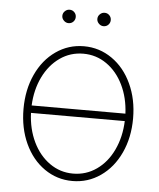

<svg xmlns="http://www.w3.org/2000/svg" viewBox="-51 -725 646 779"><g transform="rotate(5 272.5 -335.5)"><path d="M49.8 -263.7Q49.8 -341.8 78.6 -404.3Q107.4 -466.8 158.4 -502.4Q209.5 -538.1 272.5 -538.1Q335.4 -538.1 386.7 -502.4Q438 -466.8 467 -404.1Q496.1 -341.3 496.1 -263.7Q496.1 -185.5 467 -123Q438 -60.5 386.7 -24.9Q335.4 10.7 272.5 10.7Q209.5 10.7 158.4 -24.9Q107.4 -60.5 78.6 -123Q49.8 -185.5 49.8 -263.7ZM463.4 -250H81.5Q84 -185.1 109.1 -132.6Q134.3 -80.1 177 -49.8Q219.7 -19.5 272.5 -19.5Q325.7 -19.5 368.4 -49.6Q411.1 -79.6 436 -132.3Q460.9 -185.1 463.4 -250ZM463.4 -280.3Q460.4 -344.7 435.3 -396.5Q410.2 -448.2 367.7 -478Q325.2 -507.8 272.5 -507.8Q219.7 -507.8 177.2 -478Q134.8 -448.2 109.6 -396.5Q84.5 -344.7 81.5 -280.3ZM173.8 -653.3Q173.8 -664.6 182.1 -672.6Q190.4 -680.7 201.2 -680.7Q212.9 -680.7 220.7 -672.6Q228.5 -664.6 228.5 -653.3Q228.5 -642.1 220.7 -634Q212.9 -626 201.2 -626Q190.4 -626 182.1 -634.3Q173.8 -642.6 173.8 -653.3ZM316.4 -653.3Q316.4 -664.6 324.7 -672.6Q333 -680.7 343.8 -680.7Q355.5 -680.7 363.3 -672.6Q371.1 -664.6 371.1 -653.3Q371.1 -642.1 363.3 -634Q355.5 -626 343.8 -626Q333 -626 324.7 -634.3Q316.4 -642.6 316.4 -653.3Z"/></g></svg>

Font: Pretendard JP Thin
Style: Regular
Weight: 100
Designer: Base glyphs from Inter by Rasmus Andersson; Hangeul glyphs from Noto Sans CJK(Source Han Sans) by Jang Soo-young and Kan
Foundry: Kil Hyung-jin
Version: Version 1.309